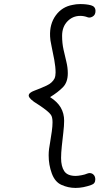

<svg xmlns="http://www.w3.org/2000/svg" viewBox="-20 -781 540 943"><path d="M282 127Q250 113 234.5 71Q219 29 219 -18Q219 -34 221 -50Q223 -66 226 -81Q231 -111 234.5 -136Q238 -161 238 -180Q238 -206 230 -217Q224 -226 209 -238Q194 -250 177 -261.5Q160 -273 147 -281Q132 -292 126 -300Q121 -307 121 -311Q121 -319 128.5 -325Q136 -331 147 -335Q182 -348 209.5 -361Q237 -374 248 -396Q253 -408 253 -425Q253 -452 246.5 -487.5Q240 -523 233 -555Q226 -587 226 -602Q223 -663 254 -705.5Q285 -748 337 -757Q345 -759 354.5 -760Q364 -761 374 -761Q405 -761 427 -755Q449 -749 449 -727Q449 -708 435.5 -700Q422 -692 411 -696Q393 -703 374 -703Q337 -703 311 -676Q285 -649 285 -605Q285 -569 292 -537.5Q299 -506 306 -477.5Q313 -449 313 -421Q313 -377 289 -352.5Q265 -328 226 -304Q262 -281 278.5 -252.5Q295 -224 295 -188Q295 -164 291 -130Q287 -96 283.5 -62.5Q280 -29 280 -5Q280 36 295.5 59.5Q311 83 352 83Q363 83 381 79.5Q399 76 407 72Q415 69 420 69Q432 69 440 77.5Q448 86 448 100Q448 121 429 127Q389 142 351 142Q315 142 282 127Z"/></svg>

Font: Hachi Maru Pop
Style: Regular
Weight: 400
Designer: Nontynet
Foundry: Nontynet
Version: Version 1.300